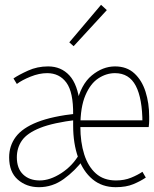

<svg xmlns="http://www.w3.org/2000/svg" viewBox="-20 -766 640 798"><path d="M142 12Q90 12 54 -19.5Q18 -51 18 -112Q18 -160 45.5 -197Q73 -234 135 -258.5Q197 -283 300 -294V-268Q201 -256 147 -234.5Q93 -213 71.5 -182.5Q50 -152 50 -112Q50 -66 76 -41Q102 -16 145 -16Q188 -16 235 -46.5Q282 -77 310 -126L328 -104Q292 -56 245 -22Q198 12 142 12ZM461 12Q404 12 364.5 -21Q325 -54 304.5 -112Q284 -170 284 -244V-290Q285 -383 256 -422.5Q227 -462 176 -462Q143 -462 107 -447.5Q71 -433 50 -417L36 -440Q58 -455 96.5 -472.5Q135 -490 180 -490Q234 -490 268.5 -452.5Q303 -415 312 -334H298Q316 -415 361.5 -452.5Q407 -490 458 -490Q507 -490 538.5 -461Q570 -432 585 -384.5Q600 -337 600 -282Q600 -273 600 -263Q600 -253 598 -238H292V-266H580L572 -254Q572 -356 544.5 -409Q517 -462 458 -462Q422 -462 389 -440.5Q356 -419 335 -370Q314 -321 314 -240Q314 -175 330 -124.5Q346 -74 378.5 -45Q411 -16 462 -16Q497 -16 525 -27.5Q553 -39 572 -52L586 -28Q564 -13 534 -0.5Q504 12 461 12ZM286 -574 268 -590 400 -746 424 -724Z"/></svg>

Font: Source Code Pro ExtraLight
Style: Regular
Weight: 200
Monospace: yes
Designer: Paul D. Hunt, Teo Tuominen
Foundry: Adobe
Version: Version 1.026;hotconv 1.1.0;makeotfexe 2.6.0